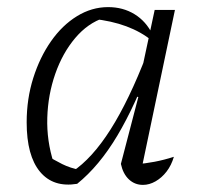

<svg xmlns="http://www.w3.org/2000/svg" viewBox="-20 -514 581 540"><path d="M197 3Q130 14 92.5 -31Q55 -76 55 -170Q55 -236 73.5 -294.5Q92 -353 123.5 -398Q155 -443 196.5 -468.5Q238 -494 284 -494Q326 -494 358.5 -474Q391 -454 409 -417L408 -399Q346 -450 241 -461L273 -464Q227 -449 191.5 -407Q156 -365 135.5 -306.5Q115 -248 113 -183Q111 -118 131 -56L108 -79Q132 -64 155 -52.5Q178 -41 206 -36L183 -31Q239 -68 291 -150Q343 -232 393 -362L410 -350Q361 -218 310 -132.5Q259 -47 197 3ZM375 -24 362 -52Q388 -54 414.5 -59Q441 -64 469 -73Q462 -49 448.5 -31.5Q435 -14 417.5 -4Q400 6 382 6Q359 6 342.5 -9.5Q326 -25 320 -53L369 -241L363 -243L415 -486H472Z"/></svg>

Font: Piazzolla 8pt ExtraLight
Style: Italic
Weight: 250
Italic angle: -11.3°
Designer: Juan Pablo del Peral
Foundry: Huerta Tipografica
Version: Version 2.001